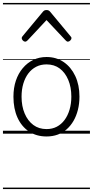

<svg xmlns="http://www.w3.org/2000/svg" viewBox="-20 -905 629 1300"><path d="M295 19Q227 19 176.5 -14.5Q126 -48 98.5 -108.5Q71 -169 71 -250Q71 -310 87.5 -359Q104 -408 134.5 -444Q165 -480 205.5 -499.5Q246 -519 295 -519Q361 -519 411 -485Q461 -451 489.5 -390.5Q518 -330 518 -251Q518 -203 507.5 -161.5Q497 -120 478 -87Q459 -54 432 -30Q405 -6 370.5 6.5Q336 19 295 19ZM295 -31Q334 -31 364.5 -47Q395 -63 417 -92.5Q439 -122 451 -162.5Q463 -203 463 -251Q463 -315 442 -364.5Q421 -414 384 -441.5Q347 -469 295 -469Q256 -469 225 -453Q194 -437 172 -408Q150 -379 138 -339Q126 -299 126 -250Q126 -186 147 -136.5Q168 -87 205.5 -59Q243 -31 295 -31ZM150 -623Q142 -623 134.5 -631Q127 -639 127 -647Q127 -649 128 -652Q129 -655 132 -659L270 -825Q275 -831 280.5 -834Q286 -837 295 -837Q304 -837 309.5 -834Q315 -831 320 -825L458 -659Q462 -655 463 -652Q464 -649 464 -647Q464 -639 456 -631Q448 -623 440 -623Q435 -623 431.5 -625.5Q428 -628 424 -632L295 -769L167 -632Q163 -628 159 -625.5Q155 -623 150 -623ZM0 365H589V375H0ZM0 -20H589V0H0ZM0 -505H589V-500H0ZM0 -885H589V-875H0Z"/></svg>

Font: Playwrite AT Guides
Style: Regular
Weight: 400
Designer: Veronika Burian, José Scaglione
Foundry: TypeTogether
Version: Version 1.003